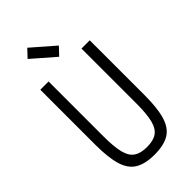

<svg xmlns="http://www.w3.org/2000/svg" viewBox="-317 -1135 1233 1233"><g transform="rotate(-45 300.0 -518.0)"><path d="M300 14Q216 14 166.8 -15.5Q117.5 -45 96.5 -114Q75.5 -183 75.5 -299.5V-800H150.5V-299.5Q150.5 -206 164.2 -152.5Q178 -99 210.8 -77Q243.5 -55 300 -55Q357.5 -55 389.8 -77Q422 -99 435.8 -152.5Q449.5 -206 449.5 -299.5V-800H524.5V-299.5Q524.5 -183 503.5 -114Q482.5 -45 433.8 -15.5Q385 14 300 14ZM311 -864 157.5 -997.5 207 -1050 360.5 -916.5Z"/></g></svg>

Font: Victor Mono Thin
Style: Regular
Weight: 100
Monospace: yes
Designer: Rune Bjørnerås
Version: Version 1.561;gftools[0.9.30]